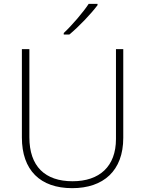

<svg xmlns="http://www.w3.org/2000/svg" viewBox="-20 -970 756 1000"><path d="M488 -943V-950H442C414 -907 354 -837 312 -798V-790H341C393 -833 455 -899 488 -943ZM622 -252V-714H584V-246C584 -103 498 -26 358 -26C214 -26 133 -104 133 -255V-714H94V-254C94 -84 189 10 356 10C518 10 622 -80 622 -252Z"/></svg>

Font: Noto Sans Meetei Mayek ExtraLight
Style: Regular
Weight: 200
Designer: Monotype Design Team and Neelakash Kshetrimayum
Foundry: Monotype Imaging Inc.
Version: Version 2.002